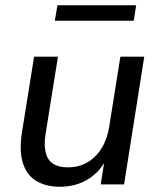

<svg xmlns="http://www.w3.org/2000/svg" viewBox="-20 -703 605 732"><path d="M208 9Q156 9 119.5 -12.5Q83 -34 68 -79Q53 -124 63 -194L110 -487H201L154 -194Q147 -151 154 -122Q161 -93 182 -79Q203 -65 238 -65Q282 -65 315 -85Q348 -105 369 -140.5Q390 -176 397 -224L439 -487H530L453 0H364L381 -108H391Q366 -52 318.5 -21.5Q271 9 208 9ZM189 -624 199 -683H499L490 -624Z"/></svg>

Font: Nunito Sans 12pt ExtraLight 12pt Medium
Style: Italic
Weight: 500
Italic angle: -9°
Version: Version 3.101;gftools[0.9.27]